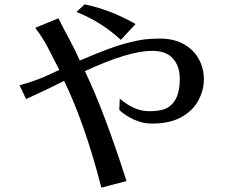

<svg xmlns="http://www.w3.org/2000/svg" viewBox="-20 -815 1040 887"><path d="M70.3 -420.9Q141.6 -441.4 180.7 -458.5Q219.7 -475.6 253.9 -492.2Q226.6 -546.9 201.2 -595.2Q175.8 -643.6 142.6 -686.5L250 -730.5Q272.5 -684.6 299.8 -634.8Q327.1 -585 348.6 -535.2Q492.2 -596.7 555.7 -613.3Q619.1 -629.9 651.4 -633.3Q683.6 -636.7 718.8 -636.7Q784.2 -636.7 829.6 -610.8Q875 -585 898.4 -542Q921.9 -499 921.9 -448.7Q921.9 -398.4 896.5 -351.1Q871.1 -303.7 817.9 -273.9Q764.6 -244.1 681.6 -244.1Q638.7 -244.1 598.6 -262.7Q558.6 -281.2 531.2 -306.6L533.2 -359.4Q600.6 -301.8 666.5 -301.3Q732.4 -300.8 761.7 -322.3Q811.5 -358.4 810.5 -452.1Q810.5 -508.8 779.3 -544.4Q748 -580.1 682.6 -580.1Q574.2 -580.1 372.1 -486.3Q459 -307.6 564.5 21.5L448.2 51.8Q374 -238.3 276.4 -441.4Q199.2 -402.3 100.6 -357.4ZM333 -759.8 371.1 -794.9Q489.3 -770.5 606.4 -704.1L538.1 -630.9Q447.3 -714.8 333 -759.8Z"/></svg>

Font: GenEi LateMin v2
Style: Medium
Weight: 500
Designer: o_tamon (Modified)
Foundry: o_tamon / Adobe Systems Incorporated / FONT 910 / Philipp H. Poll
Version: Version 2.1;Original Version 1.004